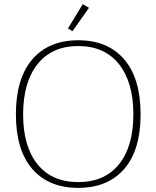

<svg xmlns="http://www.w3.org/2000/svg" viewBox="-20 -900 758 930"><path d="M309 -762 381 -880 411 -862 331 -749ZM57 -346Q57 -520 136.5 -612.5Q216 -705 359 -705Q502 -705 581.5 -612.5Q661 -520 661 -346Q661 -173 581.5 -81.5Q502 10 359 10Q216 10 136.5 -81.5Q57 -173 57 -346ZM626 -346Q626 -502 556 -589.5Q486 -677 359 -677Q232 -677 162 -589.5Q92 -502 92 -346Q92 -191 161.5 -104.5Q231 -18 359 -18Q487 -18 556.5 -104.5Q626 -191 626 -346Z"/></svg>

Font: Maitree ExtraLight
Style: Regular
Weight: 275
Designer: CadsonDemak Team
Foundry: CadsonDemak
Version: Version 1.003